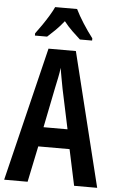

<svg xmlns="http://www.w3.org/2000/svg" viewBox="-62 -1029 619 1020"><g transform="rotate(5 248.0 -519.5)"><path d="M373 -51 332 -243H165L125 -51H0L174 -765H320L496 -51ZM267 -559Q260 -593 256 -618Q252 -643 247 -669Q245 -646 238.5 -615.5Q232 -585 227 -561L184 -347H312ZM307 -988Q323 -955 348.5 -915Q374 -875 401 -840V-828H336Q317 -845 293 -868Q269 -891 248 -918Q226 -890 202 -866.5Q178 -843 161 -828H96V-840Q112 -861 130.5 -888Q149 -915 165 -941.5Q181 -968 190 -988Z"/></g></svg>

Font: Noto Sans Tamil UI ExtraCondensed SemiBold
Style: Regular
Weight: 600
Width: 2
Designer: Jelle Bosma - Monotype Design Team
Foundry: Monotype Imaging Inc.
Version: Version 2.004; ttfautohint (v1.8.4.7-5d5b)